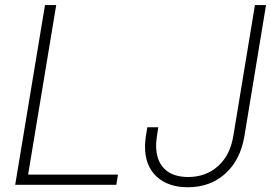

<svg xmlns="http://www.w3.org/2000/svg" viewBox="-20 -748 1097 777"><path d="M41.5 0 162.1 -727.5H207.5L93.8 -41.5H457.5L450.7 0ZM740.2 9.8Q660.6 9.8 613.8 -33.4Q566.9 -76.7 566.9 -154.3Q566.9 -161.1 567.4 -169.9Q567.9 -178.7 569.8 -193.4Q571.8 -208 576.2 -232.9H620.6Q616.7 -208.5 614.7 -194.6Q612.8 -180.7 612.3 -172.9Q611.8 -165 611.8 -158.7Q611.8 -98.1 645.3 -64.9Q678.7 -31.7 741.2 -31.7Q813 -31.7 862.1 -75.4Q911.1 -119.1 924.3 -198.2L1011.7 -727.5H1056.6L969.2 -197.8Q953.1 -100.6 891.8 -45.4Q830.6 9.8 740.2 9.8Z"/></svg>

Font: Inter 28pt ExtraLight
Style: Italic
Weight: 250
Italic angle: -9.3988°
Designer: Rasmus Andersson
Foundry: rsms
Version: Version 4.001;git-66647c0bb